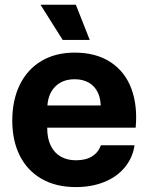

<svg xmlns="http://www.w3.org/2000/svg" viewBox="-20 -763 628 793"><path d="M30.7 -264.3Q30.7 -350.3 62.2 -413.8Q93.7 -477.3 151.7 -511.5Q209.7 -545.7 288.3 -545.7Q377 -545.7 436.8 -506.2Q496.7 -466.7 522.7 -396.5Q548.7 -326.3 540.3 -235.7H175Q174.7 -192 189.5 -161.7Q204.3 -131.3 231 -116.2Q257.7 -101 293.7 -101Q335 -101 360.8 -117.5Q386.7 -134 396.7 -163H535.7Q528 -111 495.3 -71.7Q462.7 -32.3 410.5 -11.3Q358.3 9.7 293.7 9.7Q211 9.7 151.8 -24.3Q92.7 -58.3 61.7 -120.2Q30.7 -182 30.7 -264.3ZM162.3 -327.3H409.7L396 -313Q397.3 -353.3 384.2 -380.7Q371 -408 346.5 -421.8Q322 -435.7 288.3 -435.7Q236.3 -435.7 205.8 -403Q175.3 -370.3 175.3 -313ZM147.3 -743.4H293.3L350.6 -598.1H238.9Z"/></svg>

Font: Mona Sans VF XLt
Style: Regular
Weight: 200
Designer: Deni Anggara
Foundry: GitHub
Version: Version 2.000;Glyphs 3.2.3 (3260)